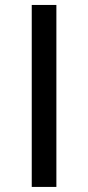

<svg xmlns="http://www.w3.org/2000/svg" viewBox="-20 -736 347 756"><path d="M202 0H105V-716.5H202Z"/></svg>

Font: LatoCHI
Style: Regular
Weight: 400
Designer: Lukasz Dziedzic
Foundry: tyPoland Lukasz Dziedzic
Version: Version 1.104